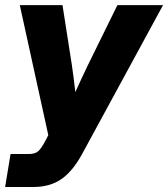

<svg xmlns="http://www.w3.org/2000/svg" viewBox="-34 -536 665 760"><path d="M-13.7 204.1 7.8 73.7H79.1Q105.5 73.7 117.9 62Q130.4 50.3 145 22.5L157.2 -1L44.4 -515.6H213.4L250.5 -278.3Q254.4 -251.5 257.8 -224.9Q261.2 -198.2 264.2 -171.4Q289.1 -226.6 314 -278.3L430.7 -515.6H611.3L291.5 72.8Q253.9 142.1 208.7 173.1Q163.6 204.1 99.1 204.1Z"/></svg>

Font: Inter Display ExtraBold
Style: Italic
Weight: 800
Italic angle: -9.39999°
Designer: Rasmus Andersson
Foundry: rsms
Version: Version 4.000;git-a52131595